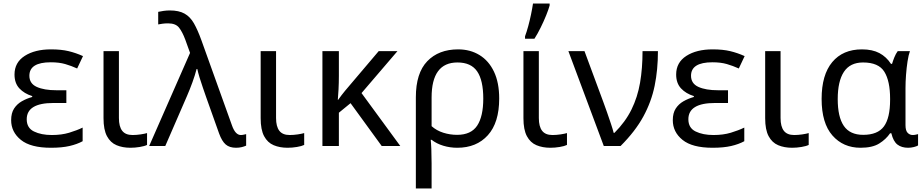

<svg xmlns="http://www.w3.org/2000/svg" viewBox="-20 -825 5223 1085"><path d="M355 -315V-243H282Q131 -243 131 -151Q131 -102 172 -82Q213 -62 273 -62Q328 -62 371 -75Q414 -88 447 -104V-27Q416 -10 373 0Q330 10 268 10Q153 10 98 -34.5Q43 -79 43 -146Q43 -186 59.5 -211.5Q76 -237 103 -252.5Q130 -268 162 -277V-282Q117 -296 89.5 -325.5Q62 -355 62 -404Q62 -472 119.5 -509Q177 -546 268 -546Q326 -546 367.5 -536Q409 -526 449 -508L416 -438Q383 -453 348.5 -463Q314 -473 267 -473Q146 -473 146 -397Q146 -353 187.5 -334Q229 -315 299 -315Z M652 -536V-158Q652 -110 670.5 -86Q689 -62 729 -62Q751 -62 774.5 -65.5Q798 -69 811 -73V-6Q797 1 770 5.5Q743 10 717 10Q673 10 638.5 -4.5Q604 -19 584.5 -55.5Q565 -92 565 -157V-536Z M823 0 1054 -526 1027 -601Q1011 -644 992 -668.5Q973 -693 930 -693Q912 -693 898.5 -691Q885 -689 874 -687V-758Q887 -761 904.5 -763.5Q922 -766 940 -766Q991 -766 1023 -748Q1055 -730 1076 -693Q1097 -656 1118 -598L1291 -116Q1310 -62 1341 -62Q1349 -62 1357.5 -64Q1366 -66 1371 -67V-2Q1360 3 1345.5 6.5Q1331 10 1314 10Q1277 10 1255.5 -8.5Q1234 -27 1218 -71L1145 -276Q1137 -300 1126.5 -329.5Q1116 -359 1107.5 -387.5Q1099 -416 1095 -435H1091Q1082 -400 1067.5 -360Q1053 -320 1036 -281L914 0Z M1540 -536V-158Q1540 -110 1558.5 -86Q1577 -62 1617 -62Q1639 -62 1662.5 -65.5Q1686 -69 1699 -73V-6Q1685 1 1658 5.5Q1631 10 1605 10Q1561 10 1526.5 -4.5Q1492 -19 1472.5 -55.5Q1453 -92 1453 -157V-536Z M2226 -536 2023 -299 2242 0H2137L1961 -242L1895 -188V0H1802V-536H1895V-397Q1895 -357 1893 -319Q1891 -281 1889 -261H1891Q1900 -274 1910.5 -287.5Q1921 -301 1930 -312L2120 -536Z M2801 -268Q2801 -132 2737 -61Q2673 10 2564 10Q2523 10 2485 -1.5Q2447 -13 2419 -35H2414Q2416 -18 2417.5 17.5Q2419 53 2419 98V240H2330V-275Q2330 -412 2394.5 -479Q2459 -546 2569 -546Q2637 -546 2689.5 -514Q2742 -482 2771.5 -420Q2801 -358 2801 -268ZM2565 -472Q2419 -472 2419 -274V-112Q2447 -87 2485 -75Q2523 -63 2563 -63Q2642 -63 2676.5 -115Q2711 -167 2711 -268Q2711 -371 2676.5 -421.5Q2642 -472 2565 -472Z M3025 -536V-158Q3025 -110 3043.5 -86Q3062 -62 3102 -62Q3124 -62 3147.5 -65.5Q3171 -69 3184 -73V-6Q3170 1 3143 5.5Q3116 10 3090 10Q3046 10 3011.5 -4.5Q2977 -19 2957.5 -55.5Q2938 -92 2938 -157V-536ZM2947 -606V-620Q2956 -644 2965 -677Q2974 -710 2981 -744Q2988 -778 2992 -805H3086V-794Q3080 -772 3066.5 -738.5Q3053 -705 3035.5 -669.5Q3018 -634 3000 -606Z M3192 -536H3283L3390 -247Q3399 -223 3410.5 -190Q3422 -157 3432.5 -125.5Q3443 -94 3448 -74H3452Q3514 -136 3548.5 -206Q3583 -276 3597 -357.5Q3611 -439 3611 -536H3698Q3698 -431 3679.5 -340.5Q3661 -250 3615.5 -166.5Q3570 -83 3487 0H3392Z M4094 -315V-243H4021Q3870 -243 3870 -151Q3870 -102 3911 -82Q3952 -62 4012 -62Q4067 -62 4110 -75Q4153 -88 4186 -104V-27Q4155 -10 4112 0Q4069 10 4007 10Q3892 10 3837 -34.5Q3782 -79 3782 -146Q3782 -186 3798.5 -211.5Q3815 -237 3842 -252.5Q3869 -268 3901 -277V-282Q3856 -296 3828.5 -325.5Q3801 -355 3801 -404Q3801 -472 3858.5 -509Q3916 -546 4007 -546Q4065 -546 4106.5 -536Q4148 -526 4188 -508L4155 -438Q4122 -453 4087.5 -463Q4053 -473 4006 -473Q3885 -473 3885 -397Q3885 -353 3926.5 -334Q3968 -315 4038 -315Z M4391 -536V-158Q4391 -110 4409.5 -86Q4428 -62 4468 -62Q4490 -62 4513.5 -65.5Q4537 -69 4550 -73V-6Q4536 1 4509 5.5Q4482 10 4456 10Q4412 10 4377.5 -4.5Q4343 -19 4323.5 -55.5Q4304 -92 4304 -157V-536Z M4843 10Q4745 10 4684 -59.5Q4623 -129 4623 -266Q4623 -402 4683 -474Q4743 -546 4851 -546Q4910 -546 4949.5 -525Q4989 -504 5015 -464H5021Q5026 -481 5034 -501Q5042 -521 5053 -536H5122Q5114 -514 5108.5 -478Q5103 -442 5100 -402Q5097 -362 5097 -326V-118Q5097 -87 5109 -74.5Q5121 -62 5138 -62Q5146 -62 5155 -64Q5164 -66 5168 -67V-3Q5160 2 5144 6Q5128 10 5112 10Q5075 10 5051.5 -8Q5028 -26 5017 -72H5010Q4987 -38 4948.5 -14Q4910 10 4843 10ZM4858 -63Q4940 -63 4975 -110.5Q5010 -158 5010 -261V-267Q5010 -367 4977.5 -419.5Q4945 -472 4857 -472Q4784 -472 4749 -419Q4714 -366 4714 -265Q4714 -164 4748.5 -113.5Q4783 -63 4858 -63Z"/></svg>

Font: Apis
Style: Regular
Weight: 400
Designer: Monotype Design Team
Foundry: Monotype Imaging Inc.
Version: Version 2.000; build 0001